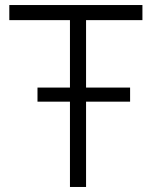

<svg xmlns="http://www.w3.org/2000/svg" viewBox="-20 -743 603 763"><path d="M546 -663V-723H17V-663H258V-395H129V-339H258V0H322V-339H497V-395H322V-663Z"/></svg>

Font: United Sans ExtraLight
Style: Regular
Weight: 200
Designer: Pablo Impallari, Rodrigo Fuenzalida (Modified by Dan O. Williams)
Version: Version 1.000;PS 001.000;hotconv 1.0.88;makeotf.lib2.5.64775